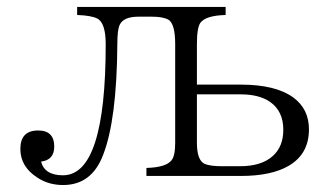

<svg xmlns="http://www.w3.org/2000/svg" viewBox="-20 -512 945 548"><path d="M480 -385.7Q480 -443.8 460.9 -455.6Q445.8 -464.4 413.1 -464.4H376Q332.5 -464.4 321.8 -441.4Q314.9 -427.2 314.9 -386.7Q313.5 -169.4 273.9 -68.8Q241.2 16.1 160.2 16.1Q118.7 16.1 86.9 -4.9Q38.1 -36.1 38.1 -86.9Q38.1 -139.6 88.9 -139.6Q134.8 -139.6 134.8 -93.8Q134.8 -55.2 97.2 -50.8Q107.4 -11.7 159.7 -11.7Q281.7 -11.7 281.7 -385.7Q281.7 -447.8 256.8 -459.5Q239.7 -467.8 200.2 -469.2V-492.2H624V-469.2Q567.9 -467.8 552.2 -447.3Q542 -433.1 542 -385.7V-270.5H667Q766.6 -270.5 816.9 -233.9Q861.8 -201.2 861.8 -142.6Q861.8 -72.3 803.7 -38.6Q754.4 -9.8 667 -9.8H397.9V-32.7Q454.1 -34.2 469.7 -54.7Q480 -67.4 480 -104.5ZM542 -242.7V-104.5Q542 -54.7 564 -44.4Q579.6 -37.6 612.8 -37.6H665Q727.1 -37.6 759.3 -67.4Q788.6 -94.2 788.6 -141.6Q788.6 -194.3 751.5 -220.7Q720.2 -242.7 667 -242.7Z"/></svg>

Font: I.MingCP
Style: Regular
Weight: 400
Designer: I.Font Project
Version: Version 8.000; Sep 06, 2022